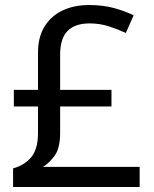

<svg xmlns="http://www.w3.org/2000/svg" viewBox="-20 -743 612 763"><path d="M334 -723Q389 -723 433 -711Q477 -699 511 -682L480 -612Q450 -626 413.5 -638Q377 -650 336 -650Q279 -650 249 -620.5Q219 -591 219 -525V-386H423V-320H219V-216Q219 -155 198 -125.5Q177 -96 151 -80H535V0H32V-74Q75 -85 103 -117Q131 -149 131 -215V-320H35V-386H131V-534Q131 -594 156 -636Q181 -678 227 -700.5Q273 -723 334 -723Z"/></svg>

Font: Noto Sans Hanifi Rohingya
Style: Regular
Weight: 400
Designer: Monotype Design Team and DaltonMaag
Foundry: Google LLC
Version: Version 2.101